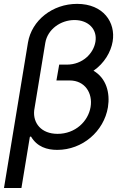

<svg xmlns="http://www.w3.org/2000/svg" viewBox="-24 -757 637 982"><path d="M119 -539.1 -3.6 204.5H85.6L128.6 -56.5L134.2 -59.3C165.5 -5.7 216.6 9.6 268.8 9.6C397.7 9.6 507.5 -84.9 528.1 -208.8C539.8 -281.6 519.9 -357.2 454.2 -395.2C509.9 -433.6 543.3 -491.5 552.2 -545.1C568.5 -642.4 504.6 -737.2 370.4 -737.2C244.3 -737.2 138.1 -653.1 119 -539.1ZM150.9 -192.8 207.7 -538C219.5 -607.2 285.9 -654.5 356.9 -654.5C427.9 -654.5 474.8 -607.2 464.1 -543.3C454.5 -484 398.8 -426.5 317.8 -426.5H278.8L264.6 -345.5H332.4C410.9 -345.5 451 -280.2 439.3 -209.9C427.2 -136 360.8 -72.4 270.6 -72.4C186.8 -72.4 143.8 -127.5 150.9 -192.8Z"/></svg>

Font: Margiela Sans Text
Style: Italic
Weight: 400
Italic angle: -9.39999°
Designer: Stefan Endress, Andreas Faust
Version: Version 1.100;FEAKit 1.0